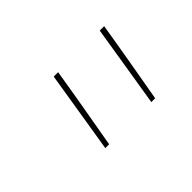

<svg xmlns="http://www.w3.org/2000/svg" viewBox="-54 -965 708 708"><g transform="rotate(-45 300.0 -611.5)"><path d="M188 -451Q201 -531 214 -611Q227 -691 240 -772H263Q250 -691 236 -611Q222 -531 208 -451ZM428 -451Q441 -531 454 -611Q467 -691 480 -772H503Q490 -691 476 -611Q462 -531 448 -451Z"/></g></svg>

Font: Iosevka Curly Thin Extended
Style: Italic
Weight: 100
Width: 7
Italic angle: -9°
Monospace: yes
Designer: Belleve Invis
Foundry: Belleve Invis
Version: Version 11.1.0; ttfautohint (v1.8.3)